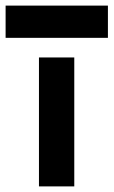

<svg xmlns="http://www.w3.org/2000/svg" viewBox="-67 -665 405 685"><path d="M72 -460H198V0H72ZM-47 -530V-645H318V-530Z"/></svg>

Font: Renner*
Style: Semi
Weight: 600
Version: Version 003.000 ; ttfautohint (v0.97) -l 8 -r 50 -G 200 -x 1